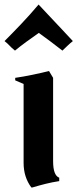

<svg xmlns="http://www.w3.org/2000/svg" viewBox="-36 -798 341 846"><path d="M198 -455V-88Q198 -25 225 -15V0Q193 5 165 12Q137 19 107 28H102Q68 -18 68 -80V-428L31 -444V-455Q66 -460 107 -468.5Q148 -477 180 -485ZM285 -617Q270 -605 262 -597Q254 -589 239 -575Q215 -594 187.5 -614.5Q160 -635 135 -653Q109 -635 81 -614.5Q53 -594 30 -575Q14 -588 6.5 -596.5Q-1 -605 -16 -617Q19 -652 57.5 -692.5Q96 -733 134 -778Q200 -708 235.5 -670Q271 -632 285 -617Z"/></svg>

Font: New Rocker
Style: Regular
Weight: 400
Designer: Pablo Impallari, Brenda Gallo, Rodrigo Fuenzalida
Foundry: Pablo Impallari, Brenda Gallo, Rodrigo Fuenzalida
Version: Version 1.000; ttfautohint (v0.93) -l 8 -r 50 -G 200 -x 14 -